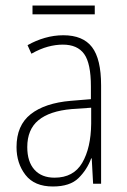

<svg xmlns="http://www.w3.org/2000/svg" viewBox="-20 -667 460 697"><path d="M210 -539Q281 -539 314 -496Q347 -453 347 -357V0H318L313 -92H311Q296 -51 265 -20.5Q234 10 172 10Q105 10 72.5 -32Q40 -74 40 -133Q40 -212 91.5 -252.5Q143 -293 237 -301L310 -307V-353Q310 -437 285.5 -471Q261 -505 208 -505Q182 -505 154 -497.5Q126 -490 94 -472L80 -503Q110 -520 143 -529.5Q176 -539 210 -539ZM240 -271Q160 -264 119.5 -230.5Q79 -197 79 -133Q79 -80 105 -51Q131 -22 178 -22Q247 -22 278.5 -76Q310 -130 311 -218V-276ZM324 -647V-615H98V-647Z"/></svg>

Font: Noto Sans Gujarati UI Condensed ExtraLight
Style: Regular
Weight: 200
Width: 3
Designer: Jelle Bosma - Monotype Design Team, Universal Thirst
Foundry: Monotype Imaging Inc.
Version: Version 2.106; ttfautohint (v1.8.4.7-5d5b)